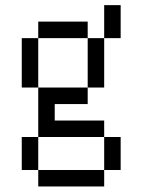

<svg xmlns="http://www.w3.org/2000/svg" viewBox="-20 -582 540 728"><path d="M125 62.5V125H375V62.5ZM125 62.5Q125 62.5 125 -62.5H62.5Q62.5 -62.5 62.5 62.5ZM375 62.5H437.5Q437.5 62.5 437.5 -62.5H375Q375 -62.5 375 62.5ZM125 -62.5H375V-125H187.5V-187.5H312.5V-250H125ZM125 -250V-437.5H62.5V-250ZM312.5 -250H375V-437.5H312.5ZM125 -437.5H312.5V-500H125ZM375 -437.5H437.5Q437.5 -437.5 437.5 -562.5H375Q375 -562.5 375 -437.5Z"/></svg>

Font: Unifont
Style: Regular
Weight: 500
Version: Version 15.1.04